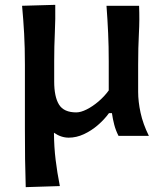

<svg xmlns="http://www.w3.org/2000/svg" viewBox="-20 -562 666 794"><path d="M86.4 211.9Q84.5 153.3 83.7 95.9Q83 38.6 83 -27.8V-293.9Q83 -366.7 79.8 -423.1Q76.7 -479.5 71.3 -538.1L208.5 -542Q209.5 -483.4 206.8 -427Q204.1 -370.6 204.1 -308.6V-225.1Q204.1 -161.6 224.1 -129.4Q244.1 -97.2 295.4 -97.2Q314 -97.2 338.4 -109.4Q362.8 -121.6 387.2 -142.3Q411.6 -163.1 429.7 -188V-308.6Q429.7 -370.6 427.2 -425Q424.8 -479.5 420.4 -538.1H555.2Q557.6 -480 554.4 -423.1Q551.3 -366.2 551.3 -293.9V-182.1Q551.3 -142.1 561.3 -95.7Q571.3 -49.3 595.7 0H470.2Q458.5 -22.9 452.4 -46.4Q446.3 -69.8 442.9 -94.2H430.7Q411.6 -67.9 384.8 -44.7Q357.9 -21.5 326.9 -7.1Q295.9 7.3 264.2 7.3Q232.4 7.3 203.1 -13.2Q203.6 46.4 210 98.6Q216.3 150.9 227.5 207.5Z"/></svg>

Font: Pinar-DS1-FD SemiBold
Style: Regular
Weight: 600
Designer: Amin Abedi
Version: Version 3.000